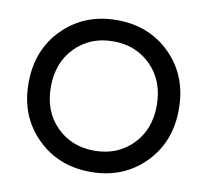

<svg xmlns="http://www.w3.org/2000/svg" viewBox="-79 -785 952 882"><g transform="rotate(10 397.5 -344.0)"><path d="M748 -343Q748 -499 648.5 -598.5Q549 -698 398 -698Q247 -698 147 -598.5Q47 -499 47 -343Q47 -189 147 -89.5Q247 10 398 10Q549 10 648.5 -89.5Q748 -189 748 -343ZM151 -343Q151 -457 221 -528Q291 -599 398 -599Q505 -599 575 -528Q645 -457 645 -343Q645 -230 575 -159.5Q505 -89 398 -89Q291 -89 221 -159.5Q151 -230 151 -343Z"/></g></svg>

Font: Roundo Medium
Style: Regular
Weight: 500
Designer: Namrata Goyal (Gurmukhi), Shiva Nallaperumal (Latin)
Foundry: Indian Type Foundry
Version: Version 1.000;PS 1.0;hotconv 1.0.88;makeotf.lib2.5.647800